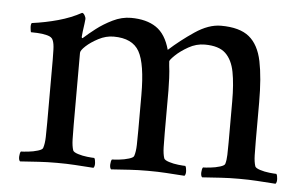

<svg xmlns="http://www.w3.org/2000/svg" viewBox="-39 -484 849 542"><g transform="rotate(5 385.5 -213.5)"><path d="M312 -428Q356 -428 383.5 -409.5Q411 -391 423 -347Q455 -376 493.5 -402Q532 -428 567 -428Q620 -428 647 -406Q674 -384 683.5 -338Q693 -292 693 -221V-113Q693 -91 693.5 -72Q694 -53 698 -41Q700 -36 712.5 -32Q725 -28 739 -26.5Q753 -25 759 -25Q762 -21 762.5 -11Q763 -1 759 3Q729 1 706.5 -0.5Q684 -2 655 -2Q627 -2 604 -0.5Q581 1 551 3Q547 -1 547.5 -11Q548 -21 551 -25Q557 -25 571.5 -26.5Q586 -28 599 -32Q612 -36 613 -41Q616 -51 616.5 -66.5Q617 -82 617 -101Q617 -104 617 -107Q617 -110 617 -113V-218Q617 -267 610.5 -301Q604 -335 585 -353Q566 -371 526 -371Q502 -371 480 -358.5Q458 -346 444 -332.5Q430 -319 430 -315Q430 -314 430.5 -309.5Q431 -305 431 -303Q433 -289 434 -268Q435 -247 435 -233V-113Q435 -91 435.5 -72Q436 -53 440 -41Q442 -36 454.5 -32Q467 -28 481 -26.5Q495 -25 501 -25Q504 -21 504.5 -11Q505 -1 501 3Q471 1 448.5 -0.5Q426 -2 397 -2Q369 -2 346 -0.5Q323 1 293 3Q289 -1 289.5 -11Q290 -21 293 -25Q299 -25 313.5 -26.5Q328 -28 341 -32Q354 -36 355 -41Q359 -53 359.5 -72Q360 -91 360 -113V-213Q360 -302 340.5 -336.5Q321 -371 268 -371Q246 -371 225 -360Q204 -349 190.5 -336.5Q177 -324 177 -317V-113Q177 -91 177.5 -72Q178 -53 182 -41Q184 -36 196.5 -32Q209 -28 223 -26.5Q237 -25 243 -25Q246 -21 246.5 -11Q247 -1 243 3Q213 1 190.5 -0.5Q168 -2 139 -2Q111 -2 88 -0.5Q65 1 35 3Q31 -1 31.5 -11Q32 -21 35 -25Q41 -25 55.5 -26.5Q70 -28 83 -32Q96 -36 97 -41Q101 -53 101.5 -72Q102 -91 102 -113V-291Q102 -301 101.5 -319Q101 -337 97 -346Q94 -355 80 -358.5Q66 -362 52 -362.5Q38 -363 34 -363Q33 -365 32 -375Q31 -385 34 -389Q72 -394 108 -404Q144 -414 173 -430Q177 -430 180.5 -424Q184 -418 184 -414Q184 -411 182.5 -400Q181 -389 179.5 -378Q178 -367 178 -363Q178 -359 180 -359Q181 -359 183 -361Q195 -372 215 -387.5Q235 -403 260.5 -415.5Q286 -428 312 -428Z"/></g></svg>

Font: Amiri Quran
Style: Regular
Weight: 400
Designer: Khaled Hosny
Version: Version 0.117